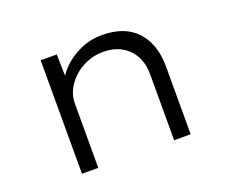

<svg xmlns="http://www.w3.org/2000/svg" viewBox="-92 -682 996 830"><g transform="rotate(-20 405.5 -267.0)"><path d="M156 0V-522H230L233 -391L213 -388Q228 -425 260.5 -458Q293 -491 340 -512.5Q387 -534 441 -534Q512 -534 559.5 -507Q607 -480 631.5 -429.5Q656 -379 656 -311V0H580V-303Q580 -353 560 -389Q540 -425 504.5 -444.5Q469 -464 422 -464Q380 -464 345 -449Q310 -434 284.5 -410Q259 -386 245 -357Q231 -328 231 -297V0H194Q183 0 173.5 0Q164 0 156 0Z"/></g></svg>

Font: Lexend Giga Light
Style: Regular
Weight: 300
Version: Version 1.007